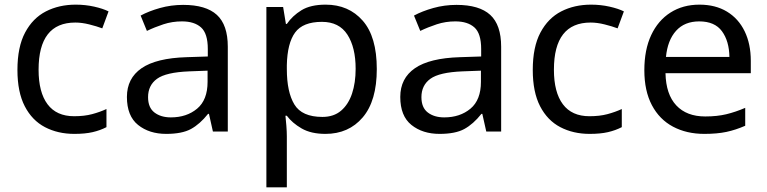

<svg xmlns="http://www.w3.org/2000/svg" viewBox="-20 -566 3301 826"><path d="M300 10Q229 10 173.5 -19Q118 -48 86.5 -109Q55 -170 55 -265Q55 -364 88 -426Q121 -488 177.5 -517Q234 -546 306 -546Q347 -546 385 -537.5Q423 -529 447 -517L420 -444Q396 -453 364 -461Q332 -469 304 -469Q146 -469 146 -266Q146 -169 184.5 -117.5Q223 -66 299 -66Q343 -66 376.5 -75Q410 -84 438 -97V-19Q411 -5 378.5 2.5Q346 10 300 10Z M768 -545Q866 -545 913 -502Q960 -459 960 -365V0H896L879 -76H875Q840 -32 801.5 -11Q763 10 695 10Q622 10 574 -28.5Q526 -67 526 -149Q526 -229 589 -272.5Q652 -316 783 -320L874 -323V-355Q874 -422 845 -448Q816 -474 763 -474Q721 -474 683 -461.5Q645 -449 612 -433L585 -499Q620 -518 668 -531.5Q716 -545 768 -545ZM794 -259Q694 -255 655.5 -227Q617 -199 617 -148Q617 -103 644.5 -82Q672 -61 715 -61Q783 -61 828 -98.5Q873 -136 873 -214V-262Z M1381 -546Q1480 -546 1540.5 -477Q1601 -408 1601 -269Q1601 -132 1540.5 -61Q1480 10 1380 10Q1318 10 1277.5 -13.5Q1237 -37 1214 -68H1208Q1210 -51 1212 -25Q1214 1 1214 20V240H1126V-536H1198L1210 -463H1214Q1238 -498 1277 -522Q1316 -546 1381 -546ZM1365 -472Q1283 -472 1249.5 -426Q1216 -380 1214 -286V-269Q1214 -170 1246.5 -116.5Q1279 -63 1367 -63Q1416 -63 1447.5 -90Q1479 -117 1494.5 -163.5Q1510 -210 1510 -270Q1510 -362 1474.5 -417Q1439 -472 1365 -472Z M1944 -545Q2042 -545 2089 -502Q2136 -459 2136 -365V0H2072L2055 -76H2051Q2016 -32 1977.5 -11Q1939 10 1871 10Q1798 10 1750 -28.5Q1702 -67 1702 -149Q1702 -229 1765 -272.5Q1828 -316 1959 -320L2050 -323V-355Q2050 -422 2021 -448Q1992 -474 1939 -474Q1897 -474 1859 -461.5Q1821 -449 1788 -433L1761 -499Q1796 -518 1844 -531.5Q1892 -545 1944 -545ZM1970 -259Q1870 -255 1831.5 -227Q1793 -199 1793 -148Q1793 -103 1820.5 -82Q1848 -61 1891 -61Q1959 -61 2004 -98.5Q2049 -136 2049 -214V-262Z M2517 10Q2446 10 2390.5 -19Q2335 -48 2303.5 -109Q2272 -170 2272 -265Q2272 -364 2305 -426Q2338 -488 2394.5 -517Q2451 -546 2523 -546Q2564 -546 2602 -537.5Q2640 -529 2664 -517L2637 -444Q2613 -453 2581 -461Q2549 -469 2521 -469Q2363 -469 2363 -266Q2363 -169 2401.5 -117.5Q2440 -66 2516 -66Q2560 -66 2593.5 -75Q2627 -84 2655 -97V-19Q2628 -5 2595.5 2.5Q2563 10 2517 10Z M2989 -546Q3058 -546 3107.5 -516Q3157 -486 3183.5 -431.5Q3210 -377 3210 -304V-251H2843Q2845 -160 2889.5 -112.5Q2934 -65 3014 -65Q3065 -65 3104.5 -74.5Q3144 -84 3186 -102V-25Q3145 -7 3105 1.5Q3065 10 3010 10Q2934 10 2875.5 -21Q2817 -52 2784.5 -113.5Q2752 -175 2752 -264Q2752 -352 2781.5 -415Q2811 -478 2864.5 -512Q2918 -546 2989 -546ZM2988 -474Q2925 -474 2888.5 -433.5Q2852 -393 2845 -321H3118Q3117 -389 3086 -431.5Q3055 -474 2988 -474Z"/></svg>

Font: Noto Sans Old Turkic
Style: Regular
Weight: 400
Designer: Monotype Design Team
Foundry: Monotype Imaging Inc.
Version: Version 2.003; ttfautohint (v1.8.4.7-5d5b)